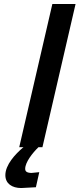

<svg xmlns="http://www.w3.org/2000/svg" viewBox="-20 -742 401 968"><path d="M194 0 361 -722H244L77 0H99L96 2C57 35 7 89 7 141C7 184 41 206 87 206L161 202L178 126L138 130C113 129 107 121 107 109C107 76 144 29 174 0Z"/></svg>

Font: Perun Medium Italic
Style: Regular
Weight: 500
Italic angle: -12°
Foundry: Copyright (c) Stefan Peev, Context Ltd, 2016
Version: Version 1.026